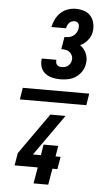

<svg xmlns="http://www.w3.org/2000/svg" viewBox="-65 -897 631 1108"><g transform="rotate(5 250.0 -342.5)"><path d="M277 -442Q261 -442 245 -444Q229 -446 214.5 -451Q200 -456 187.5 -465.5Q175 -475 167.5 -488Q160 -501 157.5 -516.5Q155 -532 157 -548Q157 -549 157.5 -550Q158 -551 158 -552H242Q242 -552 242 -551.5Q242 -551 242 -551Q241 -543 242.5 -535.5Q244 -528 249 -522.5Q254 -517 261.5 -515Q269 -513 277 -513Q286 -513 295.5 -515.5Q305 -518 312.5 -524Q320 -530 325 -538.5Q330 -547 331 -556Q334 -570 329 -582.5Q324 -595 314.5 -603Q305 -611 291.5 -613.5Q278 -616 265 -616L277 -687Q289 -687 302 -689Q315 -691 326 -698.5Q337 -706 344.5 -717.5Q352 -729 354 -742Q355 -749 354.5 -756.5Q354 -764 351 -770Q348 -776 341.5 -779.5Q335 -783 328 -783Q319 -783 310.5 -779.5Q302 -776 296 -769.5Q290 -763 286.5 -754.5Q283 -746 282 -738H197Q202 -761 212.5 -783Q223 -805 241 -822Q259 -839 282 -847Q305 -855 328 -855Q353 -855 376.5 -847.5Q400 -840 415 -822.5Q430 -805 435.5 -780.5Q441 -756 437 -731Q433 -705 414.5 -682Q396 -659 371 -648Q383 -640 392.5 -628.5Q402 -617 407.5 -603.5Q413 -590 415 -575Q417 -560 414 -544Q411 -521 398 -500.5Q385 -480 365 -466Q345 -452 322 -447Q299 -442 277 -442ZM173 170 189 76H55L67 4L235 -234H323L155 4H201L211 -58H296L286 4H315L303 76H274L258 170ZM437 -306H52L63 -374H448Z"/></g></svg>

Font: Iosevka Curly XBdObl
Style: Regular
Weight: 800
Italic angle: -9°
Monospace: yes
Designer: Belleve Invis
Foundry: Belleve Invis
Version: Version 11.1.0; ttfautohint (v1.8.3)